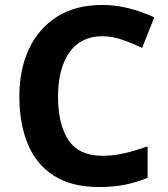

<svg xmlns="http://www.w3.org/2000/svg" viewBox="-20 -744 677 774"><path d="M393 -598Q306 -598 260 -533Q214 -468 214 -355Q214 -241 256.5 -178.5Q299 -116 393 -116Q437 -116 480.5 -126Q524 -136 575 -154V-27Q528 -8 482 1Q436 10 379 10Q269 10 197.5 -35.5Q126 -81 92 -163.5Q58 -246 58 -356Q58 -464 97 -547Q136 -630 210.5 -677Q285 -724 393 -724Q446 -724 499.5 -710.5Q553 -697 602 -674L553 -551Q513 -570 472.5 -584Q432 -598 393 -598Z"/></svg>

Font: Noto Sans New Tai Lue
Style: Regular
Weight: 400
Designer: Monotype Design Team
Foundry: Monotype Imaging Inc.
Version: Version 2.003